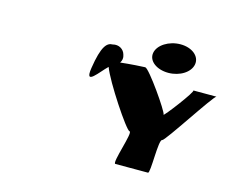

<svg xmlns="http://www.w3.org/2000/svg" viewBox="-74 -838 854 693"><g transform="rotate(15 352.5 -491.0)"><path d="M233 -564C222 -493 266 -560 292 -584C310 -534 413 -379 425 -379C439 -379 392 -252 406 -252H528C538 -252 533 -379 547 -379C557 -379 686 -581 696 -581H609C619 -581 526 -459 528 -469C530 -479 434 -617 420 -617C412 -617 363 -614 328 -610C334 -619 336 -629 332 -640C327 -660 307 -672 285 -666C264 -666 246 -649 233 -564ZM434 -674C429 -643 462 -619 505 -619C548 -619 586 -643 591 -674C596 -705 565 -730 522 -730C479 -730 439 -705 434 -674Z"/></g></svg>

Font: Ampere
Style: SCSuExtIta
Weight: 400
Version: Version 1